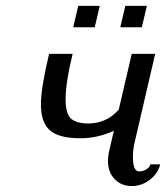

<svg xmlns="http://www.w3.org/2000/svg" viewBox="-20 -623 565 653"><path d="M119.1 0ZM437 -134.8Q432.1 -111.3 432.1 -89.8Q432.1 -40 453.1 -40Q466.3 -40 477.8 -47.1Q489.3 -54.2 491.2 -64H524.9Q517.6 -33.2 489.7 -11.7Q461.9 9.8 428.2 9.8Q392.6 9.8 369.9 -13.9Q347.2 -37.6 347.2 -75.2Q347.2 -89.4 350.1 -104L367.2 -178.2Q312 -152.8 253.9 -152.8Q180.2 -152.8 149.7 -179.7Q119.1 -206.5 119.1 -268.1Q119.1 -323.2 147 -439.9H227.1Q203.1 -342.3 203.1 -285.2Q203.1 -235.4 221.9 -219.2Q240.7 -203.1 280.8 -203.1Q341.8 -203.1 383.8 -250L428.2 -439.9H507.8ZM479.5 -530.3ZM406.2 -603H479.5L462.4 -530.3H389.2ZM246.1 -603H319.3L302.2 -530.3H229Z"/></svg>

Font: Pfennig
Style: Italic
Weight: 500
Italic angle: -13°
Version: Version 20120410 ; ttfautohint (v0.8)